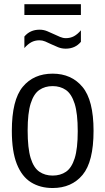

<svg xmlns="http://www.w3.org/2000/svg" viewBox="-20 -912 516 941"><path d="M238 9.5Q177 9.5 132 -18.5Q87 -46.5 62.5 -108.2Q38 -170 38 -270.5Q38 -422 91.5 -486.5Q145 -551 238 -551Q330 -551 384.2 -486Q438.5 -421 438.5 -271Q438.5 -119.5 384.8 -55Q331 9.5 238 9.5ZM238 -51.5Q276 -51.5 303.5 -70.2Q331 -89 346 -136.2Q361 -183.5 361 -269Q361 -356 345.8 -404Q330.5 -452 303 -471Q275.5 -490 238 -490Q200.5 -490 173 -471.2Q145.5 -452.5 130.5 -405.2Q115.5 -358 115.5 -272.5Q115.5 -185.5 130.2 -137.5Q145 -89.5 172.8 -70.5Q200.5 -51.5 238 -51.5ZM302 -673.5Q282.5 -673.5 264.8 -680.5Q247 -687.5 230.5 -695.5Q215.5 -703 201.5 -708.8Q187.5 -714.5 173.5 -714.5Q151 -714.5 133.5 -705Q116 -695.5 99.5 -676.5V-733Q127.5 -766.5 174 -766.5Q193.5 -766.5 211.2 -759.2Q229 -752 245.5 -744Q260.5 -737 274.5 -731Q288.5 -725 302.5 -725Q325 -725 342.5 -734.5Q360 -744 376.5 -763.5V-707Q348.5 -673.5 302 -673.5ZM99.5 -838.5V-891.5H376.5V-838.5Z"/></svg>

Font: Encode Sans Condensed Condensed
Style: Regular
Weight: 400
Width: 3
Designer: Multiple Designers
Foundry: Impallari Type
Version: Version 3.000; ttfautohint (v1.8.3) -l 8 -r 50 -G 200 -x 14 